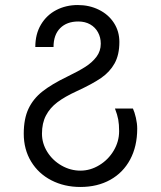

<svg xmlns="http://www.w3.org/2000/svg" viewBox="-20 -575 640 764"><path d="M74.5 -43Q74.5 -102 93.2 -142Q112 -182 148.8 -211Q185.5 -240 247.5 -270Q292 -291.5 319.5 -309Q347 -326.5 364 -349.2Q381 -372 381 -401Q381 -426 370 -446.2Q359 -466.5 338.8 -478Q318.5 -489.5 291.5 -489.5Q246 -489.5 219.5 -463Q193 -436.5 193 -388H120.5Q120.5 -439.5 143 -477.2Q165.5 -515 204 -535Q242.5 -555 289.5 -555Q335.5 -555 373.5 -536.2Q411.5 -517.5 433.2 -484Q455 -450.5 455 -408Q455 -357 436 -322.8Q417 -288.5 382 -264.5Q347 -240.5 285 -212Q238 -190.5 208.2 -168Q178.5 -145.5 162.8 -115.2Q147 -85 147 -43Q147 -4.5 168.2 29.5Q189.5 63.5 225 83.8Q260.5 104 300 104Q339.5 104 375.2 82.2Q411 60.5 432.5 24.2Q454 -12 454 -53Q454 -80 450.5 -99.2Q447 -118.5 437.5 -143H509Q515.5 -129 520.8 -106.2Q526 -83.5 526 -63Q526 7 498 59.5Q470 112 418.8 140.5Q367.5 169 300 169Q236 169 184.5 142.5Q133 116 103.8 67.8Q74.5 19.5 74.5 -43Z"/></svg>

Font: JuliaMono Light
Style: Regular
Weight: 300
Monospace: yes
Designer: cormullion
Foundry: corm
Version: Version 0.054; ttfautohint (v1.8.4)